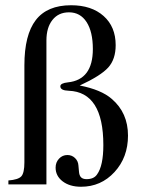

<svg xmlns="http://www.w3.org/2000/svg" viewBox="-20 -703 540 732"><path d="M73 -84V-454Q73 -570 116.5 -626.5Q160 -683 251 -683Q329 -683 375 -642Q421 -601 421 -531Q421 -477 392.5 -445.5Q364 -414 284 -377Q366 -361 406 -326Q468 -273 468 -186Q468 -103 416.5 -47Q365 9 289 9Q246 9 219 -11.5Q192 -32 192 -64Q192 -84 205 -98Q218 -112 237 -112Q254 -112 266 -100.5Q278 -89 279 -72L281 -50Q282 -34 289 -27Q296 -20 310 -20Q338 -20 350 -38Q374 -71 374 -150Q374 -352 242 -357Q210 -358 210 -374Q210 -386 239 -389Q334 -399 334 -516Q334 -582 310 -619Q286 -656 243 -656Q203 -656 180 -627Q157 -598 157 -549V0H12V-15Q50 -18 61.5 -31Q73 -44 73 -84Z"/></svg>

Font: STIX
Style: Regular
Weight: 400
Designer: MicroPress Inc., with final additions and corrections provided by Coen Hoffman, Elsevier (retired)
Version: Version 1.1.1